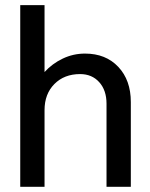

<svg xmlns="http://www.w3.org/2000/svg" viewBox="-20 -721 578 741"><path d="M151.9 -701.2V-442.9Q181.6 -475.6 222.2 -494.9Q262.7 -514.2 308.1 -514.2Q388.2 -514.2 436.5 -462.9Q484.9 -411.6 484.9 -327.1V0H391.1V-320.8Q391.1 -372.6 363 -403.8Q335 -435.1 289.1 -435.1Q228 -435.1 189.9 -396.7Q151.9 -358.4 151.9 -295.9V0H58.1V-701.2Z"/></svg>

Font: LT Superior Med
Style: Regular
Weight: 500
Designer: Daniel Lyons
Foundry: LyonsType
Version: Version 1.000